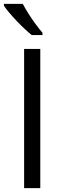

<svg xmlns="http://www.w3.org/2000/svg" viewBox="-26 -965 325 985"><path d="M97.7 0V-713.9H180.7V0ZM90.8 -945.3Q102.5 -922.9 119.9 -895.3Q137.2 -867.7 156.5 -841.6Q175.8 -815.4 191.9 -796.9V-785.2H136.7Q119.1 -799.3 98.4 -818.8Q77.6 -838.4 57.1 -860.1Q36.6 -881.8 20 -901.6Q3.4 -921.4 -5.9 -935.5V-945.3Z"/></svg>

Font: Wonky
Style: Regular
Weight: 400
Designer: Monotype Design Team
Foundry: Monotype Imaging Inc.
Version: Version 3.000